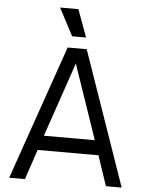

<svg xmlns="http://www.w3.org/2000/svg" viewBox="-62 -995 793 1044"><g transform="rotate(5 335.0 -473.0)"><path d="M28 0H114L169 -164H501L556 0H642L387 -733H283ZM196 -244 322 -612 335 -651 348 -612 474 -244ZM223 -946 302 -796H378L323 -946Z"/></g></svg>

Font: Kreadon Medium
Style: Regular
Weight: 500
Designer: kohakuno
Foundry: StudioGnu
Version: Version 1.000;Glyphs 3.1.2 (3151)